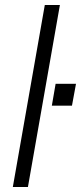

<svg xmlns="http://www.w3.org/2000/svg" viewBox="-20 -743 322 763"><path d="M31 0 158 -723H218L91 0ZM186 -323 201 -410H282L266 -323Z"/></svg>

Font: Archivo SemiExpanded ExtraLight
Style: Italic
Weight: 250
Width: 6
Italic angle: -10°
Designer: Hector Gatti
Foundry: Omnibus-Type
Version: Version 2.001